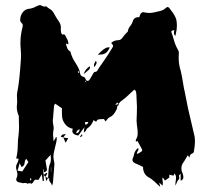

<svg xmlns="http://www.w3.org/2000/svg" viewBox="-20 -728 828 753"><path d="M316.9 -412.6Q314.5 -410.6 314.5 -409.7Q314.5 -407.7 317.9 -403.8ZM287.6 -441.4 291.5 -445.3 286.6 -449.2Q286.1 -448.2 285.6 -447.8Q285.2 -447.3 285.2 -446.8Q285.6 -444.8 286.4 -443.6Q287.1 -442.4 287.6 -441.4ZM98.1 -19.5Q103 -22.5 103 -24.9Q103 -27.3 98.1 -29.8ZM180.7 -54.2V-72.3H179.7V-54.2ZM278.8 -205.6Q291 -206.1 292.5 -221.2Q280.3 -217.3 278.8 -205.6ZM316.4 -237.8 326.7 -246.1 323.7 -250Q313 -250 313 -247.1Q313 -244.6 316.4 -237.8ZM67.4 -55.7 91.3 -92.3 83 -105Q77.6 -100.6 76.7 -89.8Q75.2 -76.2 64.5 -73.2L57.1 -87.9L48.8 -58.6ZM444.3 -320.3 439.5 -326.2 431.6 -315.9ZM158.2 -34.2 151.4 -42 162.1 -50.3 165.5 -47.9ZM161.6 -17.6 158.2 -33.7Q163.1 -31.7 168.5 -30.3ZM297.4 -189.9 293.9 -191.9 300.3 -201.2 303.7 -198.7ZM350.1 -464.8Q348.6 -468.8 348.6 -472.2Q348.6 -478.5 355 -488.3L356 -489.7Q358.9 -484.4 358.9 -481.9Q358.9 -477.1 350.1 -464.8ZM228 -189 218.3 -191.4Q221.7 -199.2 226.1 -200.4Q230.5 -201.7 238.3 -202.6ZM308.1 -437Q314 -457.5 332.5 -468.3L333 -463.9Q333 -461.9 332.3 -459.7Q331.5 -457.5 326.2 -452.4Q320.8 -447.3 308.1 -437ZM368.7 -513.7H363.8Q390.6 -542 402.8 -542L410.6 -542.5Q403.3 -525.4 394 -519.5Q384.8 -513.7 368.7 -513.7ZM444.8 -319.8Q445.8 -318.4 445.8 -316.4Q444.8 -314.9 440.9 -313Q439.9 -312 439.9 -310.5Q439.5 -303.7 437 -297.9L436.5 -297.4Q425.3 -273.9 409.7 -268.1Q403.8 -265.1 398.9 -257.8Q397 -254.4 394 -251.5Q392.6 -254.4 387.7 -261.2Q384.8 -260.7 377.7 -260.7Q370.6 -260.7 365.7 -259.5Q360.8 -258.3 356.9 -250.5L346.7 -256.8Q339.4 -234.9 320.3 -223.1Q319.3 -222.2 318.8 -220Q318.4 -217.8 317.4 -216.8Q315.4 -211.9 308.6 -208.5Q309.6 -214.4 311 -229Q304.2 -219.2 297.4 -210.4L287.1 -196.3Q263.7 -200.2 263.7 -214.4Q263.7 -218.3 265.6 -223.1Q248 -225.6 235.6 -241Q223.1 -256.3 223.1 -277.3L222.7 -295.9L223.1 -303.2Q201.2 -317.9 196.8 -321.3Q191.4 -317.4 191.4 -305.7Q191.4 -302.2 189.5 -282.7Q188.5 -273.4 188 -263.7L187.5 -261.7L187 -254.4Q187 -249 188 -243.7V-242.7Q190.4 -234.9 190.4 -226.6Q190.4 -220.2 189.2 -213.9Q188 -207.5 188 -201.7Q188 -194.3 189 -187.3Q189.9 -180.2 190.4 -173.8L199.7 -190.4H202.1L202.6 -181.2Q202.6 -176.3 193.8 -141.1Q189.5 -123.5 189.5 -114.7Q189.5 -105.5 191.9 -95.7Q193.4 -89.4 193.4 -83Q193.4 -77.6 192.4 -71.8L191.9 -64Q189 -21 188 -15.6Q187.5 -7.8 184.1 0Q182.6 -6.3 179.2 -10.3Q175.8 -14.2 174.3 -17.3Q172.9 -20.5 172.9 -23.4L173.3 -26.9L168.5 -30.3L169.4 -42Q170.4 -75.7 176.3 -85.9Q179.7 -94.2 179.7 -103Q179.7 -106.9 179.2 -110.4L178.7 -121.1L158.2 -98.6Q161.6 -81.5 164.1 -64Q164.1 -53.7 151.9 -52.7L151.4 -55.7L150.9 -63.5L149.9 -63H148.4L151.4 -42L151.9 -26.9L152.3 -18.6L147.5 -18.1L144 -44.4L130.9 -22.5Q123.5 -23.4 120.1 -23.4Q114.7 -23.4 109.4 -12.2Q108.9 -12.2 108.9 -11.7Q107.4 -9.8 104.5 -8.3L102.5 -6.8Q100.6 -9.8 97.7 -9.8Q88.9 -7.8 87.4 -7.8H86.4Q84 -10.7 79.6 -10.7Q77.6 -10.7 75.9 -10.3Q74.2 -9.8 72.8 -9.8H69.3Q65.4 -11.2 60.5 -11.7Q43.5 -13.7 43.5 -23.9Q43.5 -26.4 44.4 -28.3Q48.3 -35.6 48.3 -44.9Q47.4 -53.2 44.9 -61Q43 -66.9 43 -72.3Q43 -79.6 46.6 -85.9Q50.3 -92.3 51.8 -99.1L53.2 -105.5L44.4 -106L43.9 -107.9Q49.8 -133.3 49.8 -159.2Q49.8 -178.7 52.7 -197.8Q54.7 -213.9 54.7 -231L54.2 -248Q53.7 -258.8 53.7 -273.4Q45.9 -290.5 45.9 -308.1Q45.9 -314 46.6 -319.3Q47.4 -324.7 47.4 -329.1Q47.4 -334 46.9 -339.1Q46.4 -344.2 46.4 -355.5Q47.4 -366.7 49.8 -377.9Q56.6 -414.1 62 -496.6L62.5 -512.2Q62.5 -522 61.5 -532.2Q60.1 -545.9 60.1 -559.1Q60.1 -589.8 67.9 -619.6Q69.3 -625 69.3 -629.9Q68.8 -634.8 63.5 -639.2Q60.5 -641.6 59.1 -647.9Q59.1 -665 67.4 -677.2Q77.6 -691.9 92.5 -693.4Q107.4 -694.8 119.6 -701.7L128.4 -705.6Q132.3 -708 138.7 -708L143.6 -705.6Q150.4 -702.1 154.8 -702.1Q157.7 -702.1 161.1 -703.6Q166.5 -698.2 172.9 -694.3Q185.5 -688 191.9 -674.8Q200.2 -658.7 210.9 -644Q218.8 -632.8 218.8 -620.1L218.3 -614.7Q218.3 -601.1 221.7 -595.7Q224.1 -592.3 225.1 -592.3Q227.5 -593.3 229.5 -593.3Q231.4 -593.3 233.6 -591.8Q235.8 -590.3 237.3 -586.4Q238.8 -582.5 241.2 -578.6Q248 -567.9 248.5 -553.7Q245.6 -554.7 239.7 -557.6Q239.7 -556.6 239.3 -556.2L238.8 -554.2Q240.7 -549.8 241.7 -545.4Q245.6 -530.8 255.4 -526.4Q256.3 -526.4 256.3 -524.9Q262.2 -501 276.4 -481Q293 -455.1 293.9 -440.9Q295.9 -427.7 309.6 -426.3Q312 -425.3 315.4 -418.5Q316.4 -415.5 317.9 -413.6Q321.3 -410.6 323.7 -410.6Q327.6 -410.6 331.1 -415.5Q342.8 -434.1 345.7 -440.4Q349.6 -445.8 350.6 -445.8Q356.9 -445.8 359.6 -448.5Q362.3 -451.2 364 -454.8Q365.7 -458.5 381.3 -480.5Q404.3 -513.2 421.4 -542Q423.3 -544.9 423.3 -547.9Q423.3 -552.2 416 -559.6Q427.7 -570.3 442.9 -570.3Q455.1 -570.8 460.9 -581.1Q468.3 -591.3 477.5 -600.6Q481.4 -603 481.4 -605.5Q483.4 -617.7 491.2 -626.5Q497.1 -633.8 500 -642.1Q504.4 -660.6 522.9 -660.6H526.4Q527.8 -666.5 530.3 -671.9Q534.7 -680.2 542 -680.2L545.4 -679.7Q555.7 -677.2 565.4 -677.2Q579.1 -677.2 604.5 -684.1Q619.6 -687 627.9 -694.8Q631.3 -697.8 635.7 -700.7Q641.6 -700.2 645 -695.3Q648.4 -690.4 651.9 -686Q664.6 -670.4 670.9 -653.3Q673.8 -640.6 673.8 -627.9Q673.8 -611.8 669.4 -594.7L668 -586.9Q662.1 -592.3 662.1 -597.2Q662.1 -605.5 664.1 -609.4Q651.9 -608.9 651.9 -604Q651.9 -602.5 652.8 -599.6Q657.7 -586.9 661.1 -574.2Q666.5 -552.7 677.7 -533.2Q681.6 -527.8 681.6 -520L681.2 -515.6L680.7 -501.5Q680.7 -475.1 689 -449.2Q694.3 -425.8 698.2 -400.9Q702.1 -376 704.1 -370.1Q716.3 -302.7 732.4 -238.8L743.2 -192.4Q744.6 -181.6 744.6 -170.9Q744.6 -159.2 740.7 -135.7Q740.7 -132.3 737.8 -127.9Q735.4 -126.5 732.4 -125.5Q725.6 -122.1 724.1 -115.2L722.2 -109.4L717.3 -119.1L715.3 -117.2Q711.4 -111.8 708 -105.2Q704.6 -98.6 699.7 -91.8Q691.4 -81.1 691.4 -67.9Q691.4 -57.1 694.8 -51.8Q699.2 -40.5 699.2 -33.2Q699.2 -22.9 688.5 -19.5V-45.9Q682.1 -43 682.1 -38.1Q682.1 -36.1 682.6 -34.2Q683.1 -32.2 683.1 -30.8Q683.1 -25.9 680.2 -23.4Q675.3 -18.6 672.4 -9.8Q670.9 -4.9 668.5 0L668 -6.8Q668 -13.2 669.2 -19Q670.4 -24.9 670.4 -33.7Q669.9 -41 664.1 -47.4L660.6 -39.1Q653.3 -40.5 644 -43V-31.7L627 -20Q625.5 -21.5 618.7 -31.7Q618.2 -30.3 617.4 -29.1Q616.7 -27.8 616.7 -26.9Q616.7 -22.9 617.7 -19Q618.7 -15.1 618.7 -11.2Q618.7 -5.9 617.2 0L604.5 -12.2L608.4 4.9Q603 0.5 599.1 -3.4L583 -18.6L582 -19Q575.2 -25.9 566.9 -30.3Q541 -43 541 -73.2L531.2 -78.1Q520 -83 509.8 -87.9Q499.5 -92.8 499.5 -100.6Q499.5 -105 502.4 -111.3Q505.4 -117.7 505.4 -122.1Q508.8 -137.2 521.5 -147.9Q522.9 -145.5 522.9 -143.1Q522.9 -139.2 519.8 -134.8Q516.6 -130.4 516.6 -124.5Q522.9 -125.5 527.8 -129.4L532.2 -131.8Q537.6 -134.8 537.6 -139.2Q537.6 -142.1 535.2 -145.5Q529.3 -155.8 523.9 -166.5L519.5 -175.3L513.7 -172.4L512.2 -175.3Q512.2 -178.2 513.2 -180.2Q520 -192.4 520 -204.6Q520 -217.3 518.1 -229.5Q516.6 -236.3 515.6 -255.4Q517.1 -286.1 517.1 -309.6Q516.6 -331.1 515.1 -352.5V-356.9L514.6 -357.4Q514.6 -363.3 513.4 -368.4Q512.2 -373.5 506.8 -376.5L496.1 -366.7Q469.7 -341.3 460.4 -335.4Q451.2 -329.6 447.3 -323.2Q446.3 -321.3 444.8 -319.8ZM228.5 -188.5 247.6 -186 237.3 -168ZM158.2 -34.2 158.7 -33.7H158.2ZM228.5 -188.5H227.1L228 -189Z"/></svg>

Font: Pinzelan
Style: Regular
Weight: 400
Designer: GGBot
Version: 1.01